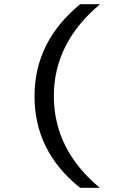

<svg xmlns="http://www.w3.org/2000/svg" viewBox="-20 -734 640 912"><path d="M360.8 -713.9H455.1Q235.8 -530.3 235.8 -277.8Q235.8 -23.4 454.1 158.2H360.8Q144 -14.2 144 -276.9Q144 -536.6 360.8 -713.9Z"/></svg>

Font: TypoPRO Noto Mono
Style: Regular
Weight: 400
Designer: Monotype Design Team
Foundry: Monotype Imaging Inc.
Version: Version 1.00